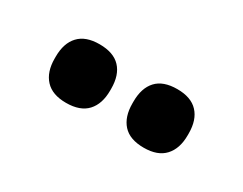

<svg xmlns="http://www.w3.org/2000/svg" viewBox="-33 -791 450 355"><g transform="rotate(30 192.0 -613.5)"><path d="M109 -551Q79.5 -551 64.8 -567Q50 -583 50 -611.5V-615.5Q50 -644.5 64.8 -660.2Q79.5 -676 109 -676Q139 -676 153.8 -660.2Q168.5 -644.5 168.5 -615.5V-611.5Q168.5 -583 153.8 -567Q139 -551 109 -551ZM275 -551Q245 -551 230.5 -567Q216 -583 216 -611.5V-615.5Q216 -644.5 230.5 -660.2Q245 -676 275 -676Q304.5 -676 319.2 -660.2Q334 -644.5 334 -615.5V-611.5Q334 -583 319.2 -567Q304.5 -551 275 -551Z"/></g></svg>

Font: Anek Bangla
Style: Semi-bold
Weight: 600
Designer: Sulekha Rajkumar (Bangla), Yesha Goshar (Latin)
Foundry: Ek Type
Version: Version 1.002;March 21, 2022;FontCreator 13.0.0.2683 64-bit